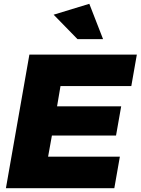

<svg xmlns="http://www.w3.org/2000/svg" viewBox="-20 -986 737 1006"><path d="M252 -276H588L615 -429H279L297 -535H668L697 -700H134L11 0H579L608 -165H232ZM386 -781H520L448 -966L261 -909Z"/></svg>

Font: Geom Black
Style: Bold Italic
Weight: 900
Italic angle: -10°
Version: Version 1.102